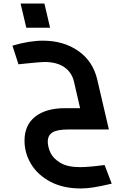

<svg xmlns="http://www.w3.org/2000/svg" viewBox="-20 -729 649 1081"><path d="M609 305Q545 320 507 326Q469 332 435 332Q335 332 263.5 294Q192 256 155 194.5Q118 133 118 63Q118 -25 178.5 -72.5Q239 -120 347 -120H431L397 -267Q385 -321 342.5 -350.5Q300 -380 230 -380Q207 -380 112 -370L84 -367L50 -472Q146 -500 221 -500Q338 -500 421 -442Q504 -384 528 -279L593 0H365Q302 0 275.5 16.5Q249 33 249 68Q249 97 263.5 129.5Q278 162 318.5 187Q359 212 430 212Q481 212 569 200ZM96 -709H230L262 -573H128Z"/></svg>

Font: Cairo
Style: Bold Italic
Weight: 700
Italic angle: -13°
Designer: Mohamed Gaber, Accademia di Belle Arti di Urbino and others
Foundry: Kief Type Foundry, Accademia di Belle Arti di Urbino and others
Version: Version 3.011